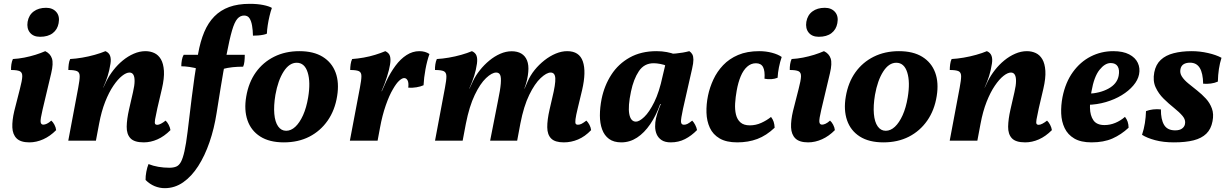

<svg xmlns="http://www.w3.org/2000/svg" viewBox="-20 -734 6405 1002"><path d="M133.4 9Q87.9 9 66.9 -11.6Q46 -32.2 44.4 -68.9Q42.9 -105.6 54.4 -154.3L83.9 -270.1Q95.3 -313.3 96.2 -334.5Q97.1 -355.6 83.6 -362.2Q70.1 -368.7 37.6 -368.7Q37.2 -383.3 39.4 -398.6Q41.7 -413.8 47.3 -426Q76.4 -427.5 106.7 -433.4Q137 -439.4 165.1 -448.1Q193.1 -456.9 216.1 -467Q242.4 -454.5 251 -429Q259.6 -403.4 247.3 -351.9L202.2 -162Q190.3 -112 192 -97.7Q193.7 -83.5 206.1 -83.5Q214.1 -83.5 224.7 -88.4Q235.3 -93.3 247.7 -104.6Q256.7 -97 264.1 -83Q271.5 -69 273 -54.9Q241.9 -23.3 205.9 -7.2Q169.8 9 133.4 9ZM189.1 -542Q154.1 -542 136.4 -563.7Q118.6 -585.5 124.1 -620.3Q130.1 -655.1 155.7 -674.2Q181.3 -693.3 220.4 -693.3Q254.8 -693.3 273.9 -671.4Q292.9 -649.4 285.9 -613Q279.9 -579.7 255.1 -560.9Q230.3 -542 189.1 -542Z M336.3 0 388.2 -275.9Q396.1 -317.1 395.9 -336.8Q395.6 -356.6 382.1 -362.6Q368.6 -368.7 336.6 -368.7Q336.6 -383.3 338.7 -398.8Q340.7 -414.3 346.3 -426Q375.4 -427.5 408.9 -433.2Q442.5 -438.9 474.4 -447.9Q506.4 -456.9 530.3 -467Q548.4 -459.4 554.5 -442.9Q560.5 -426.3 556.6 -402Q550.7 -364.7 541.9 -337.3Q533.2 -309.8 519 -278L497.2 -88.2L480.6 0ZM739.3 -467Q764.2 -467 785.3 -457.2Q806.5 -447.3 819.7 -424.8Q833 -402.2 835.5 -364.2Q837.9 -326.2 825 -270.8L801.2 -169.2Q792.3 -128.9 789.3 -110.7Q786.3 -92.5 789.6 -87.5Q792.9 -82.5 800.3 -82.5Q808.7 -82.5 820.3 -88.6Q831.8 -94.7 844.3 -104.6Q853.4 -96.1 860.5 -82.3Q867.6 -68.5 869.6 -54.9Q836.6 -21.9 801.3 -6.5Q766 9 730.1 9Q680.7 9 660.6 -12.6Q640.6 -34.2 641.2 -73Q641.8 -111.9 653.3 -162.4L674.1 -253.2Q682.4 -288.6 682.4 -311.2Q682.5 -333.7 675.7 -344.5Q669 -355.4 655.9 -355.4Q639 -355.4 616.9 -337.9Q594.8 -320.5 571.7 -286.5Q548.6 -252.6 528.9 -202.8Q509.3 -153 497.2 -88.2L493.9 -223.7L535.6 -311Q550.2 -340.2 572 -368.2Q593.8 -396.3 620.9 -418.5Q647.9 -440.7 678.3 -453.8Q708.6 -467 739.3 -467Z M1283.4 -714Q1323.5 -714 1353.9 -707.8Q1384.3 -701.6 1398.9 -692.7Q1392.4 -675 1386.7 -650.8Q1380.9 -626.5 1377.2 -602.3Q1373.4 -578 1372.9 -558.5Q1366.3 -555 1353.6 -552.5Q1340.9 -549.9 1326.6 -548.9Q1312.3 -547.9 1300.1 -547.9Q1299.6 -576.1 1295.5 -600Q1291.5 -623.9 1282.2 -638.4Q1272.9 -652.9 1253.9 -652.9Q1233.6 -652.9 1218.7 -635.9Q1203.8 -618.9 1190.9 -574.8Q1178 -530.7 1162.1 -448Q1143.7 -352.8 1131.8 -277.7Q1119.8 -202.7 1110.3 -143.6Q1097.8 -63.1 1073.4 7.8Q1049 78.8 1014.5 132.7Q979.9 186.7 936 217.3Q892.1 248 839.7 248Q813 248 787.1 237.5Q761.3 226.9 739.7 205.2Q739.2 185.6 743.6 162.5Q747.9 139.4 755 122.2Q778.6 131.8 806.5 136.6Q834.5 141.4 864 141.4Q884.6 141.4 899.2 135.6Q913.8 129.9 924.1 111.3Q934.3 92.6 942.7 55Q951.2 17.3 959 -46.5Q968.3 -121.6 980.6 -224.5Q993 -327.4 1014 -454Q1025.5 -518.4 1045.9 -566.9Q1066.3 -615.3 1098.5 -648.1Q1130.8 -680.9 1176.1 -697.5Q1221.5 -714 1283.4 -714ZM938.6 -448H1022.3L1018.5 -373.8Q993.2 -381 969.1 -384.6Q945 -388.1 926.1 -388.1Q926.1 -404.3 929.1 -420.8Q932.1 -437.3 938.6 -448ZM1146.1 -448H1257.4Q1257.4 -430.7 1255.7 -413.7Q1253.9 -396.6 1248.9 -386Q1219.9 -386 1193.7 -383.3Q1167.5 -380.5 1142.3 -373.8Z M1461.5 9Q1385.9 9 1337.9 -21.7Q1290 -52.4 1271.5 -106.4Q1253 -160.4 1265 -230Q1277.4 -303.6 1315 -356.4Q1352.7 -409.1 1410.7 -438Q1468.8 -467 1542.4 -467Q1616.5 -467 1664.2 -437.5Q1711.9 -408 1731.4 -355.5Q1750.9 -302.9 1739.4 -232.3Q1727.9 -159.2 1690.1 -104.7Q1652.2 -50.3 1594.2 -20.6Q1536.1 9 1461.5 9ZM1473.5 -51.5Q1498.8 -51.5 1521.4 -72.6Q1543.9 -93.7 1561.6 -132.8Q1579.2 -171.9 1588.2 -225.9Q1601.5 -305.8 1585.6 -356.1Q1569.7 -406.5 1528.4 -406.5Q1489.6 -406.5 1460.1 -360.4Q1430.7 -314.3 1417.3 -239Q1407.8 -181.5 1411.6 -139.4Q1415.3 -97.3 1431.5 -74.4Q1447.7 -51.5 1473.5 -51.5Z M1990.9 -467Q2010 -458.3 2015.1 -441.5Q2020.1 -424.7 2015.6 -397.3Q2011.6 -371.7 1999.8 -334Q1988.1 -296.3 1971.1 -257.9H1972.6L1995.8 -309.6Q2017.3 -355 2043.7 -390.7Q2070.2 -426.5 2101.8 -446.7Q2133.3 -467 2168.6 -467Q2199.2 -467 2221.2 -452.1Q2208.5 -416.3 2200.4 -372.2Q2192.3 -328.1 2190.4 -289.1Q2174.6 -282 2153.5 -278.5Q2132.3 -274.9 2110.6 -276.4Q2113.6 -302 2107.2 -314.3Q2100.8 -326.6 2089.1 -326.6Q2078.6 -326.6 2063.5 -313.1Q2048.4 -299.6 2030.2 -267.8Q2011.6 -236.8 1993.2 -184.2Q1974.9 -131.6 1963.4 -68.6L1950.6 0H1805.9L1858.2 -275.9Q1866.2 -317.1 1866.1 -336.8Q1866.1 -356.6 1852.9 -362.6Q1839.6 -368.7 1807.6 -368.7Q1807.6 -383.3 1809.9 -398.8Q1812.2 -414.3 1817.8 -426Q1846.8 -428 1877.8 -433.5Q1908.7 -438.9 1937.8 -447.9Q1967 -456.9 1990.9 -467Z M2922.5 9Q2876.4 9 2856.4 -11.2Q2836.3 -31.3 2836 -69.7Q2835.6 -108.1 2848.1 -162.4L2862.1 -223.2Q2879.7 -295.3 2878 -325.3Q2876.4 -355.4 2853.8 -355.4Q2832.4 -355.4 2801.6 -326.6Q2770.8 -297.9 2742 -238.9Q2713.2 -179.9 2695.7 -89.3L2679 0H2537.9L2578.6 -206.7Q2591 -265.8 2593.5 -297.8Q2596 -329.9 2590.3 -342.6Q2584.6 -355.4 2569.5 -355.4Q2547.1 -355.4 2516.5 -326.4Q2485.9 -297.5 2457.6 -238.5Q2429.2 -179.5 2411.2 -88.2L2394.5 0H2250.3L2302.1 -275.9Q2310.1 -317.1 2309.6 -336.8Q2309.1 -356.6 2295.6 -362.6Q2282.1 -368.7 2250.1 -368.7Q2249.6 -382.4 2251.9 -398.1Q2254.2 -413.8 2259.8 -426Q2288.8 -427.5 2322.1 -433.2Q2355.5 -438.9 2387.2 -447.9Q2418.9 -456.9 2442.9 -467Q2461 -458.9 2466.7 -443.6Q2472.5 -428.4 2469.1 -402Q2464.2 -368.4 2454.7 -338.1Q2445.1 -307.7 2428.9 -271.2H2429.9L2448.6 -311Q2462.2 -339.8 2484.3 -367.6Q2506.4 -395.4 2533.5 -417.8Q2560.6 -440.2 2590.6 -453.4Q2620.7 -466.5 2650.3 -466.5Q2680.2 -466.5 2700.5 -454.5Q2720.8 -442.5 2730.5 -418.5Q2740.2 -394.6 2736.9 -358.8Q2735.5 -340.7 2730.8 -318.9Q2726 -297 2716.5 -271.2H2717.5L2733.5 -307.9Q2747.2 -340.3 2770 -368.6Q2792.9 -396.9 2821.4 -419.3Q2850 -441.7 2880.5 -454.4Q2911.1 -467 2940.1 -467Q3003.2 -467 3021.7 -413.5Q3040.2 -360 3017.8 -263.7L2995.1 -169.2Q2985.6 -130.3 2983.4 -111.9Q2981.2 -93.5 2984.4 -88.2Q2987.7 -83 2995.6 -83Q3005.5 -83 3015.1 -87.9Q3024.7 -92.8 3040.1 -104.6Q3049.1 -96.1 3056.3 -82.3Q3063.4 -68.5 3064.9 -54.9Q3032.9 -21.4 2996.8 -6.2Q2960.8 9 2922.5 9Z M3577.3 -467Q3587.5 -460.3 3593.1 -450.2Q3598.6 -440.1 3598.7 -422.7Q3598.8 -405.3 3591.9 -375.2L3544.5 -166.3Q3533 -113.4 3534 -98.2Q3535 -83 3549.4 -83Q3558.8 -83 3568.5 -87.9Q3578.1 -92.8 3592.4 -104.6Q3600.9 -96.1 3608.1 -82.3Q3615.2 -68.5 3617.7 -55.3Q3588.5 -25.3 3554.8 -8.1Q3521.1 9 3480.8 9Q3450.7 9 3433.1 -2.6Q3415.4 -14.3 3407.2 -32.9Q3399.1 -51.6 3399 -73.6Q3398.8 -95.6 3403.3 -116.2Q3406.2 -128.8 3410.6 -142.7Q3415 -156.6 3420.7 -171.3Q3426.4 -186 3432 -199.8L3465.4 -368.5L3426.6 -451.7Q3469.2 -451.3 3507.1 -454.8Q3544.9 -458.3 3577.3 -467ZM3502.7 -450.3 3459.1 -390.1Q3446.2 -396.5 3426.6 -400.2Q3407.1 -404 3391.3 -404Q3341.8 -404 3314.1 -362.5Q3286.4 -321 3273 -256.4Q3256.6 -179.2 3264 -139.2Q3271.5 -99.2 3298.9 -99.2Q3316.4 -99.2 3342.4 -123.9Q3368.4 -148.6 3394.5 -201.3Q3420.5 -254 3437.9 -336L3456.9 -416L3494.5 -409L3445.8 -191.3H3425.5Q3404.4 -131.4 3373.4 -86Q3342.5 -40.6 3304.5 -15.8Q3266.6 9 3222.5 9Q3182.9 9 3158.4 -9Q3133.8 -27 3122.3 -58.8Q3110.7 -90.5 3110.7 -131.5Q3110.7 -172.6 3119.6 -217.7Q3134 -287.9 3170.5 -344.2Q3206.9 -400.6 3266.3 -433.8Q3325.7 -467 3406.4 -467Q3434.9 -467 3459.9 -462.2Q3484.9 -457.4 3502.7 -450.3Z M3827.5 9Q3770.5 9 3735.6 -11.5Q3700.7 -31.9 3684.5 -67.1Q3668.2 -102.3 3666.9 -145.8Q3665.5 -189.3 3675 -235.4Q3683.9 -278.2 3703.1 -319.4Q3722.3 -360.6 3753.9 -393.9Q3785.6 -427.3 3831.9 -447.1Q3878.3 -467 3942.5 -467Q3977.3 -467 4008.9 -458.6Q4040.4 -450.3 4059.5 -436.7Q4050.5 -410.2 4045 -382.4Q4039.5 -354.7 4038.1 -328.2Q4007.6 -316.1 3969.7 -323.2Q3972.7 -363.8 3962.3 -383.8Q3951.9 -403.9 3924.9 -403.9Q3899.3 -403.9 3879.2 -385.9Q3859.1 -368 3845.6 -335.8Q3832.1 -303.5 3824.6 -261Q3818.5 -227.4 3816.5 -194.9Q3814.5 -162.4 3820.8 -136.3Q3827.1 -110.1 3844.4 -95Q3861.7 -79.8 3893.2 -79.8Q3924.3 -79.8 3952.8 -92.7Q3981.3 -105.6 4003.8 -123.7Q4013.3 -111.4 4017.6 -98.2Q4021.8 -84.9 4022.7 -67.5Q3979.5 -26.5 3932.3 -8.8Q3885.1 9 3827.5 9Z M4197.4 9Q4151.9 9 4130.9 -11.6Q4110 -32.2 4108.4 -68.9Q4106.9 -105.6 4118.4 -154.3L4147.9 -270.1Q4159.3 -313.3 4160.2 -334.5Q4161.1 -355.6 4147.6 -362.2Q4134.1 -368.7 4101.6 -368.7Q4101.2 -383.3 4103.4 -398.6Q4105.7 -413.8 4111.3 -426Q4140.4 -427.5 4170.7 -433.4Q4201 -439.4 4229.1 -448.1Q4257.1 -456.9 4280.1 -467Q4306.4 -454.5 4315 -429Q4323.6 -403.4 4311.3 -351.9L4266.2 -162Q4254.3 -112 4256 -97.7Q4257.7 -83.5 4270.1 -83.5Q4278.1 -83.5 4288.7 -88.4Q4299.3 -93.3 4311.7 -104.6Q4320.7 -97 4328.1 -83Q4335.5 -69 4337 -54.9Q4305.9 -23.3 4269.9 -7.2Q4233.8 9 4197.4 9ZM4253.1 -542Q4218.1 -542 4200.4 -563.7Q4182.6 -585.5 4188.1 -620.3Q4194.1 -655.1 4219.7 -674.2Q4245.3 -693.3 4284.4 -693.3Q4318.8 -693.3 4337.9 -671.4Q4356.9 -649.4 4349.9 -613Q4343.9 -579.7 4319.1 -560.9Q4294.3 -542 4253.1 -542Z M4590.5 9Q4514.9 9 4466.9 -21.7Q4419 -52.4 4400.5 -106.4Q4382 -160.4 4394 -230Q4406.4 -303.6 4444 -356.4Q4481.7 -409.1 4539.7 -438Q4597.8 -467 4671.4 -467Q4745.5 -467 4793.2 -437.5Q4840.9 -408 4860.4 -355.5Q4879.9 -302.9 4868.4 -232.3Q4856.9 -159.2 4819.1 -104.7Q4781.2 -50.3 4723.2 -20.6Q4665.1 9 4590.5 9ZM4602.5 -51.5Q4627.8 -51.5 4650.4 -72.6Q4672.9 -93.7 4690.6 -132.8Q4708.2 -171.9 4717.2 -225.9Q4730.5 -305.8 4714.6 -356.1Q4698.7 -406.5 4657.4 -406.5Q4618.6 -406.5 4589.1 -360.4Q4559.7 -314.3 4546.3 -239Q4536.8 -181.5 4540.6 -139.4Q4544.3 -97.3 4560.5 -74.4Q4576.7 -51.5 4602.5 -51.5Z M4936.3 0 4988.2 -275.9Q4996.1 -317.1 4995.9 -336.8Q4995.6 -356.6 4982.1 -362.6Q4968.6 -368.7 4936.6 -368.7Q4936.6 -383.3 4938.7 -398.8Q4940.7 -414.3 4946.3 -426Q4975.4 -427.5 5008.9 -433.2Q5042.5 -438.9 5074.4 -447.9Q5106.4 -456.9 5130.3 -467Q5148.4 -459.4 5154.5 -442.9Q5160.5 -426.3 5156.6 -402Q5150.7 -364.7 5141.9 -337.3Q5133.2 -309.8 5119 -278L5097.2 -88.2L5080.6 0ZM5339.3 -467Q5364.2 -467 5385.3 -457.2Q5406.5 -447.3 5419.7 -424.8Q5433 -402.2 5435.5 -364.2Q5437.9 -326.2 5425 -270.8L5401.2 -169.2Q5392.3 -128.9 5389.3 -110.7Q5386.3 -92.5 5389.6 -87.5Q5392.9 -82.5 5400.3 -82.5Q5408.7 -82.5 5420.3 -88.6Q5431.8 -94.7 5444.3 -104.6Q5453.4 -96.1 5460.5 -82.3Q5467.6 -68.5 5469.6 -54.9Q5436.6 -21.9 5401.3 -6.5Q5366 9 5330.1 9Q5280.7 9 5260.6 -12.6Q5240.6 -34.2 5241.2 -73Q5241.8 -111.9 5253.3 -162.4L5274.1 -253.2Q5282.4 -288.6 5282.4 -311.2Q5282.5 -333.7 5275.7 -344.5Q5269 -355.4 5255.9 -355.4Q5239 -355.4 5216.9 -337.9Q5194.8 -320.5 5171.7 -286.5Q5148.6 -252.6 5128.9 -202.8Q5109.3 -153 5097.2 -88.2L5093.9 -223.7L5135.6 -311Q5150.2 -340.2 5172 -368.2Q5193.8 -396.3 5220.9 -418.5Q5247.9 -440.7 5278.3 -453.8Q5308.6 -467 5339.3 -467Z M5676.6 9Q5620.6 9 5586.4 -11.2Q5552.2 -31.4 5536 -65.7Q5519.7 -100 5518.1 -142Q5516.5 -184.1 5525 -227.8Q5540.5 -304.5 5579.1 -357.9Q5617.7 -411.4 5672.3 -439.2Q5727 -467 5789.7 -467Q5840.7 -467 5872.9 -450.2Q5905 -433.5 5917.9 -405.9Q5930.9 -378.3 5924.4 -345.6Q5918.4 -315.7 5894.5 -287.7Q5870.6 -259.6 5834.1 -237.3Q5797.5 -214.9 5751.4 -201.4Q5705.3 -187.8 5654.5 -186.8L5657.5 -244.7Q5720.3 -247.1 5764.8 -271.6Q5809.4 -296 5817.8 -337.8Q5823.8 -368.8 5813.3 -386.9Q5802.8 -405 5776.3 -405Q5746.4 -405 5717.9 -369.3Q5689.5 -333.7 5676.1 -256.7Q5667.5 -212 5668.3 -171.6Q5669 -131.1 5686.3 -106.2Q5703.6 -81.3 5744.2 -81.3Q5772.9 -81.3 5800.5 -92.7Q5828.1 -104.1 5851 -124.2Q5860.5 -111.9 5865 -98.6Q5869.5 -85.4 5869.9 -67.5Q5831.1 -31.3 5785.5 -11.1Q5739.9 9 5676.6 9Z M6199.6 -467Q6241.8 -467 6284.7 -457.2Q6327.5 -447.4 6354.7 -432.4Q6337.2 -377.7 6335.7 -308.2Q6318.9 -300.6 6299.1 -298.1Q6279.3 -295.5 6259 -297.1Q6258 -351.9 6241.3 -379.4Q6224.5 -406.9 6190.5 -406.9Q6169.9 -406.9 6157 -398.8Q6144.1 -390.7 6140.6 -373.7Q6136.1 -352.7 6148.2 -334.3Q6160.2 -315.8 6182.1 -298.1Q6203.9 -280.3 6228.2 -261.1Q6252.5 -241.9 6273.4 -219.2Q6294.2 -196.5 6304.7 -167.5Q6315.3 -138.6 6307.8 -101.1Q6300.3 -60.4 6275.6 -36.4Q6251 -12.4 6209.3 -1.7Q6167.6 9 6106.2 9Q6050.8 9 6008.3 -2.5Q5965.7 -13.9 5940 -30.5Q5950.1 -61 5954.9 -91.6Q5959.7 -122.3 5960.7 -154.1Q5995.2 -167.2 6038.5 -163.1Q6038 -111 6055 -82.4Q6072 -53.7 6112.7 -53.7Q6135.9 -53.7 6148.5 -62.9Q6161.1 -72 6164 -85.8Q6169 -108.2 6151.7 -128.6Q6134.4 -149 6106.8 -171Q6079.2 -192.9 6052.6 -219.1Q6026 -245.3 6010.7 -278.8Q5995.4 -312.3 6003.9 -356.8Q6011.9 -397.6 6037.8 -421.6Q6063.6 -445.7 6105.1 -456.3Q6146.5 -467 6199.6 -467Z"/></svg>

Font: Vollkorn
Style: Italic
Weight: 400
Italic angle: -11°
Designer: Friedrich Althausen
Foundry: Friedrich Althausen
Version: Version 5.001